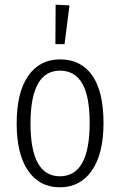

<svg xmlns="http://www.w3.org/2000/svg" viewBox="-20 -787 512 818"><path d="M421 -263Q421 -132 371.5 -60.5Q322 11 235 11Q148 11 99.5 -60Q51 -131 51 -261Q51 -393 100 -463.5Q149 -534 236 -534Q325 -534 373 -465.5Q421 -397 421 -263ZM110 -261Q110 -36 235 -36Q362 -36 362 -263Q362 -378 330 -432Q298 -486 236 -486Q110 -486 110 -261ZM217 -767 276 -764 255 -599H216Z"/></svg>

Font: Fira Sans Extra Condensed Light
Style: Regular
Weight: 300
Width: 1
Designer: Carrois Corporate & Edenspiekermann AG
Foundry: Carrois Corporate GbR & Edenspiekermann AG
Version: Version 4.203